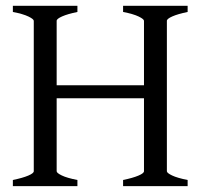

<svg xmlns="http://www.w3.org/2000/svg" viewBox="-20 -635 694 655"><path d="M23.9 0V-21Q57.1 -27.8 76.2 -35.9Q95.2 -43.9 95.2 -50.8V-564Q95.2 -569.8 77.1 -578.6Q59.1 -587.4 23.9 -594.2V-615.2H244.1V-594.2Q210.9 -587.4 192.1 -579.1Q173.3 -570.8 173.3 -564V-344.2H471.2V-564Q471.2 -569.8 453.1 -578.6Q435.1 -587.4 399.9 -594.2V-615.2H620.1V-594.2Q586.9 -587.4 568.1 -579.1Q549.3 -570.8 549.3 -564V-50.8Q549.3 -44.9 567.1 -36.4Q585 -27.8 620.1 -21V0H399.9V-21Q433.1 -27.8 452.1 -35.9Q471.2 -43.9 471.2 -50.8V-299.8H173.3V-50.8Q173.3 -44.9 190.9 -36.4Q208.5 -27.8 244.1 -21V0Z"/></svg>

Font: Akkhara
Style: Regular
Weight: 400
Designer: J. Victor Gaultney
Version: Version 1.00 June 13, 2006, initial release